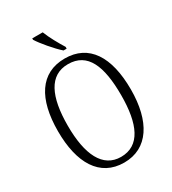

<svg xmlns="http://www.w3.org/2000/svg" viewBox="-222 -1048 1055 1176"><g transform="rotate(-30 306.0 -460.5)"><path d="M325 -771H347V-784C323 -822 287 -886 270 -931H196V-921C217 -886 283 -807 325 -771ZM305 10C473 10 563 -133 563 -358C563 -591 476 -725 306 -725C133 -725 48 -587 48 -359C48 -135 132 10 305 10ZM305 -30C176 -30 117 -155 117 -358C117 -564 174 -685 306 -685C444 -685 494 -564 494 -358C494 -154 439 -30 305 -30Z"/></g></svg>

Font: Noto Serif Devanagari Condensed Light
Style: Regular
Weight: 300
Width: 3
Designer: Universal Thirst, Indian Type Foundry and the Monotype Design Team
Foundry: Monotype Imaging Inc.
Version: Version 2.004